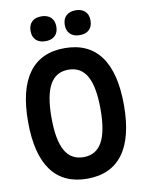

<svg xmlns="http://www.w3.org/2000/svg" viewBox="-110 -1117 920 1211"><g transform="rotate(-10 350.0 -511.5)"><path d="M350 18Q198 18 120.5 -87.5Q43 -193 43 -400Q43 -607 120.5 -712.5Q198 -818 350 -818Q502 -818 579.5 -712.5Q657 -607 657 -400Q657 -193 579.5 -87.5Q502 18 350 18ZM350 -120Q430 -120 468.5 -188.5Q507 -257 507 -400Q507 -543 468.5 -611.5Q430 -680 350 -680Q270 -680 231.5 -611.5Q193 -543 193 -400Q193 -257 231.5 -188.5Q270 -120 350 -120ZM241 -882Q201 -882 179.5 -903Q158 -924 158 -961Q158 -999 179.5 -1020Q201 -1041 240 -1041Q279 -1041 301 -1020Q323 -999 323 -961Q323 -924 301.5 -903Q280 -882 241 -882ZM460 -882Q421 -882 399 -903Q377 -924 377 -961Q377 -999 399 -1020Q421 -1041 460 -1041Q499 -1041 520.5 -1020Q542 -999 542 -961Q542 -924 520.5 -903Q499 -882 460 -882Z"/></g></svg>

Font: Martian Mono SemiExpanded SemiBold
Style: Regular
Weight: 600
Monospace: yes
Version: Version 0.930